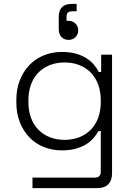

<svg xmlns="http://www.w3.org/2000/svg" viewBox="-20 -767 684 987"><path d="M312 -48Q353 -48 387.5 -61.5Q422 -75 446.5 -100Q471 -125 484.5 -161Q498 -197 498 -243V-251Q498 -297 484.5 -333Q471 -369 446.5 -394Q422 -419 387.5 -432.5Q353 -446 312 -446Q271 -446 236.5 -432.5Q202 -419 177.5 -394Q153 -369 139.5 -333Q126 -297 126 -251V-243Q126 -197 139.5 -161Q153 -125 177.5 -100Q202 -75 236.5 -61.5Q271 -48 312 -48ZM64 -253Q64 -310 82.5 -356Q101 -402 132.5 -434Q164 -466 206.5 -483Q249 -500 298 -500Q338 -500 369 -491.5Q400 -483 423 -468.5Q446 -454 462 -435.5Q478 -417 488 -397H500V-486H556V124Q556 160 537 180Q518 200 479 200H147V146H467Q498 146 498 116V-93H486Q476 -75 460.5 -57Q445 -39 422.5 -25Q400 -11 369 -2.5Q338 6 298 6Q249 6 206 -11Q163 -28 131.5 -60.5Q100 -93 82 -138.5Q64 -184 64 -241ZM374 -747V-709H353Q336 -709 329 -702.5Q322 -696 322 -679V-660H332Q353 -660 367.5 -646.5Q382 -633 382 -611Q382 -590 368 -576Q354 -562 332 -562Q311 -562 296.5 -576.5Q282 -591 282 -617V-680Q282 -747 349 -747Z"/></svg>

Font: Space Grotesk Light
Style: Regular
Weight: 300
Designer: Florian Karsten
Foundry: Florian Karsten
Version: Version 2.000